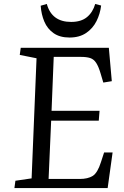

<svg xmlns="http://www.w3.org/2000/svg" viewBox="-20 -952 630 972"><path d="M165 -657 80 -674 85 -710H531L546 -541L503 -534L489 -581Q479 -615 467 -633.5Q455 -652 437 -658Q419 -664 390 -664H252L241 -391H484L480 -341H239L226 -46H383Q425 -46 449.5 -61.5Q474 -77 491 -131L507 -180H550L525 0H53L58 -37L140 -49ZM217 -932Q242 -841 340 -841Q391 -841 420.5 -865.5Q450 -890 462 -932L492 -924Q487 -882 468.5 -845Q450 -808 416 -785Q382 -762 332 -762Q283 -762 251.5 -784Q220 -806 204.5 -842.5Q189 -879 186 -923Z"/></svg>

Font: Literata 36pt
Style: Italic
Weight: 400
Italic angle: -2°
Designer: Latin by Veronika Burian and Jose Scaglione. Greek by Irene Vlachou. Cyrillic by Vera Evstafieva
Foundry: TypeTogether
Version: Version 3.002